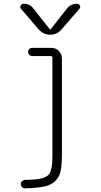

<svg xmlns="http://www.w3.org/2000/svg" viewBox="-20 -775 540 1025"><path d="M185.5 -619.1 91.8 -728.5Q85.9 -735.4 90.3 -745.1Q94.7 -754.9 104.5 -754.9Q140.6 -754.9 159.2 -728.5L246.1 -618.2Q247.1 -617.2 248 -617.2L250 -618.2L336.9 -728.5Q356.4 -754.9 391.6 -754.9Q401.4 -754.9 406.2 -745.6Q411.1 -736.3 404.3 -728.5L309.6 -619.1Q285.2 -589.8 248 -589.8Q210.9 -589.8 185.5 -619.1ZM113.3 185.5Q148.4 184.6 170.4 182.6Q192.4 180.7 210 174.8Q227.5 168.9 236.8 160.6Q246.1 152.3 251.5 135.3Q256.8 118.2 258.3 98.6Q259.8 79.1 259.8 46.9V-466.8Q259.8 -475.6 251 -475.6H152.3Q143.6 -475.6 136.7 -482.4Q129.9 -489.3 129.9 -498Q129.9 -506.8 136.2 -513.2Q142.6 -519.5 152.3 -519.5H253.9Q278.3 -519.5 294.4 -502.9Q310.5 -486.3 310.5 -462.9V46.9Q310.5 104.5 303.7 137.7Q296.9 170.9 273.9 192.4Q251 213.9 214.4 221.2Q177.7 228.5 113.3 230.5Q104.5 230.5 97.7 223.6Q90.8 216.8 90.8 208Q90.8 199.2 97.7 192.4Q104.5 185.5 113.3 185.5Z"/></svg>

Font: Rounded Mgen+ 2m light
Style: Regular
Weight: 200
Designer: [Source Han Sans]
Ryoko NISHIZUKA  (kana & ideographs); Paul D. Hunt (Latin, Greek & Cyrillic); Wenlong ZHANG  (bopomofo
Version: Version 1.059.20150602